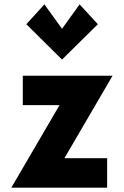

<svg xmlns="http://www.w3.org/2000/svg" viewBox="-20 -860 568 880"><path d="M183.6 -840 100.7 -749 264.3 -587 428.5 -749 344.9 -840 264.3 -728ZM496 -513H84.5V-378H252.7L32 0H471V-135H275.3Z"/></svg>

Font: Blink
Style: Wide
Weight: 400
Designer: Mew Too
Foundry: Cannot Into Space Fonts
Version: Version 001.000